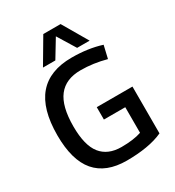

<svg xmlns="http://www.w3.org/2000/svg" viewBox="-218 -1048 1076 1183"><g transform="rotate(-30 320.5 -456.5)"><path d="M39 -339Q39 -526 118 -618Q197 -710 354 -710Q413 -710 465.5 -702.5Q518 -695 565 -680L544 -590Q452 -615 363 -615Q257 -615 204.5 -547.5Q152 -480 152 -337Q152 -202 201 -140.5Q250 -79 346 -79Q432 -79 488 -98V-280H336V-368H590V-35Q540 -12 474.5 -1Q409 10 333 10Q186 10 112.5 -76Q39 -162 39 -339ZM171 -745 276 -923H399L503 -745H414L336 -872L259 -745Z"/></g></svg>

Font: Georama Medium
Style: Regular
Weight: 500
Designer: Jean-Baptiste Levee
Foundry: Production Type
Version: Version 1.000